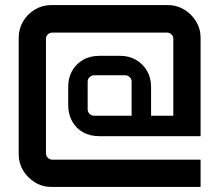

<svg xmlns="http://www.w3.org/2000/svg" viewBox="-20 -740 866 760"><path d="M184 0Q148 0 118.5 -18Q89 -36 71.5 -65Q54 -94 54 -130V-590Q54 -626 71.5 -655.5Q89 -685 118.5 -702.5Q148 -720 184 -720H644Q679 -720 708.5 -702.5Q738 -685 756 -655.5Q774 -626 774 -590V-201H373Q336 -201 308.5 -216.5Q281 -232 265.5 -260Q250 -288 250 -324V-397Q250 -432 265.5 -459.5Q281 -487 308.5 -503Q336 -519 373 -519H456Q491 -519 518.5 -503Q546 -487 562 -459.5Q578 -432 578 -397V-282H666V-587Q666 -597 658.5 -604Q651 -611 641 -611H187Q177 -611 169.5 -604Q162 -597 162 -587V-133Q162 -123 169.5 -115.5Q177 -108 187 -108H774V0H184ZM352 -282H501V-417Q501 -427 493.5 -434.5Q486 -442 476 -442H352Q342 -442 334.5 -434.5Q327 -427 327 -417V-307Q327 -297 334.5 -289.5Q342 -282 352 -282Z"/></svg>

Font: Orbitron Medium
Style: Regular
Weight: 500
Designer: Matt McInerney
Foundry: The League of Moveable Type
Version: Version 2.001